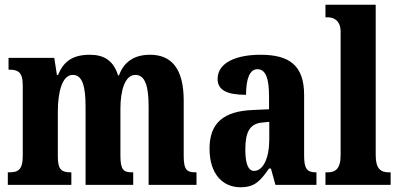

<svg xmlns="http://www.w3.org/2000/svg" viewBox="-20 -780 1684 810"><path d="M13 0H281V-53H279C242 -53 224 -62 224 -118V-309C224 -391 242 -464 287 -464C328 -464 341 -415 341 -330V0H542V-53H538C502 -53 488 -62 488 -123V-321C488 -398 507 -464 551 -464C593 -464 607 -415 607 -330V0H809V-53H806C769 -53 755 -62 755 -123V-356C755 -491 703 -549 613 -549C544 -549 502 -517 482 -462H478C459 -524 419 -549 359 -549C282 -549 247 -517 225 -464H220L209 -536H16V-486H19C55 -486 76 -477 76 -420V-122C76 -62 55 -53 18 -53H13Z M994 10C1054 10 1077 -15 1115 -69H1123L1142 0H1315V-53H1312C1275 -53 1263 -69 1263 -123V-379C1263 -504 1201 -549 1079 -549C979 -549 898 -517 898 -447C898 -400 937 -380 1018 -380C1018 -449 1034 -488 1066 -488C1101 -488 1115 -449 1115 -374V-319L1047 -316C924 -311 864 -262 864 -153C864 -42 923 10 994 10ZM1052 -59C1026 -59 1015 -92 1015 -149C1015 -221 1032 -258 1086 -263L1116 -266V-191C1116 -113 1090 -59 1052 -59Z M1353 0H1628V-53H1620C1587 -53 1565 -67 1565 -125V-760H1353V-707H1363C1380 -707 1417 -700 1417 -646V-125C1417 -67 1394 -53 1363 -53H1353Z"/></svg>

Font: Noto Serif Tamil ExtraCondensed ExtraBold
Style: Regular
Weight: 800
Width: 2
Designer: Indian Type Foundry, Tom Grace, and the Monotype Design Team
Foundry: Monotype Imaging Inc.
Version: Version 2.004